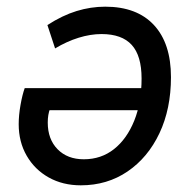

<svg xmlns="http://www.w3.org/2000/svg" viewBox="-20 -545 587 575"><path d="M36 -173Q36 -200 41.5 -231Q47 -262 54 -281H429L414 -215H107L138 -245Q137 -238 130 -220Q123 -202 123 -178Q123 -128 152.5 -98Q182 -68 231 -68Q283 -68 321.5 -98.5Q360 -129 382 -183.5Q404 -238 404 -310Q404 -378 374.5 -410.5Q345 -443 284 -443Q251 -443 215.5 -432Q180 -421 145 -400L122 -470Q167 -499 209.5 -512Q252 -525 295 -525Q390 -525 441 -470Q492 -415 492 -314Q492 -219 457.5 -146Q423 -73 362 -31.5Q301 10 222 10Q168 10 126 -13.5Q84 -37 60 -78.5Q36 -120 36 -173Z"/></svg>

Font: Radio Canada
Style: Italic
Weight: 400
Italic angle: -12°
Designer: Charles Daoud, Etienne Aubert Bonn, Alexandre Saumier Demers, Jacques Le Bailly
Foundry: Radio-Canada
Version: Version 2.104;gftools[0.9.28.dev5+ged2979d]